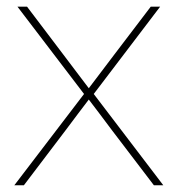

<svg xmlns="http://www.w3.org/2000/svg" viewBox="-20 -549 526 569"><path d="M22.5 0 235.4 -278.8V-262.2L31.7 -529.3H60.1L168.5 -386.2Q188.5 -359.9 208.7 -333Q229 -306.2 249 -279.8H237.3Q257.3 -306.2 277.6 -333Q297.9 -359.9 317.9 -386.2L426.8 -529.3H454.6L251.5 -262.2V-278.8L463.9 0H436L312.5 -162.1Q293.5 -187.5 274.9 -212.2Q256.3 -236.8 237.3 -261.7H249Q230 -236.8 211.4 -212.2Q192.9 -187.5 173.8 -162.1L50.8 0Z"/></svg>

Font: Inter 24pt Thin
Style: Regular
Weight: 250
Designer: Rasmus Andersson
Foundry: rsms
Version: Version 4.001;git-66647c0bb